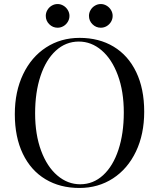

<svg xmlns="http://www.w3.org/2000/svg" viewBox="-20 -908 781 942"><path d="M53.2 0ZM320.8 -830.1Q320.8 -814.5 312.7 -801Q304.7 -787.6 291.3 -779.8Q277.8 -772 262.7 -772Q238.8 -772 221.7 -789.1Q204.6 -806.2 204.6 -830.1Q204.6 -845.2 212.4 -858.6Q220.2 -872.1 233.6 -880.1Q247.1 -888.2 262.7 -888.2Q277.8 -888.2 291.3 -880.1Q304.7 -872.1 312.7 -858.6Q320.8 -845.2 320.8 -830.1ZM532.7 -830.1Q532.7 -814.5 524.7 -801Q516.6 -787.6 503.4 -779.8Q490.2 -772 474.6 -772Q450.7 -772 433.6 -789.1Q416.5 -806.2 416.5 -830.1Q416.5 -845.2 424.3 -858.6Q432.1 -872.1 445.6 -880.1Q459 -888.2 474.6 -888.2Q489.7 -888.2 503.2 -880.1Q516.6 -872.1 524.7 -858.6Q532.7 -845.2 532.7 -830.1ZM687.5 -359.9Q687.5 -249.5 647 -164.6Q606.4 -79.6 534.2 -32.7Q461.9 14.2 369.6 14.2Q274.4 14.2 202.9 -28.8Q131.3 -71.8 92 -153.6Q52.7 -235.4 52.7 -348.1Q52.7 -458.5 93.3 -543.5Q133.8 -628.4 206.1 -675.3Q278.3 -722.2 370.6 -722.2Q465.8 -722.2 537.4 -679.2Q608.9 -636.2 648.2 -554.4Q687.5 -472.7 687.5 -359.9ZM152.3 -352.1Q152.3 -248 181.6 -168.9Q210.9 -89.8 261.5 -46.9Q312 -3.9 373.5 -3.9Q437.5 -3.9 486.1 -48.6Q534.7 -93.3 561 -173.1Q587.4 -252.9 587.4 -356Q587.4 -460 558.1 -539.1Q528.8 -618.2 478.5 -661.1Q428.2 -704.1 366.7 -704.1Q302.7 -704.1 253.9 -659.4Q205.1 -614.7 178.7 -534.9Q152.3 -455.1 152.3 -352.1Z"/></svg>

Font: TypoPRO Playfair Display SC
Style: Regular
Weight: 400
Designer: Claus Eggers Sørensen
Foundry: Claus Eggers Sørensen
Version: Version 1.004;PS 001.004;hotconv 1.0.70;makeotf.lib2.5.58329